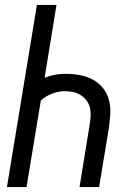

<svg xmlns="http://www.w3.org/2000/svg" viewBox="-20 -755 540 775"><path d="M8 0 129 -735H208L160 -441Q180 -449 200.5 -453Q221 -457 242 -457Q272 -457 301 -452Q330 -447 354 -434Q378 -421 395.5 -399.5Q413 -378 420 -351Q427 -324 425 -294Q423 -264 419 -235L380 0H301L341 -246Q344 -264 345.5 -282Q347 -300 344 -316.5Q341 -333 331 -347Q321 -361 307.5 -370Q294 -379 277.5 -383Q261 -387 243 -387Q217 -387 191.5 -377.5Q166 -368 145 -350L87 0Z"/></svg>

Font: Iosevka
Style: Italic
Weight: 400
Italic angle: -9°
Monospace: yes
Designer: Belleve Invis
Foundry: Belleve Invis
Version: Version 32.5.0; ttfautohint (v1.8.4)